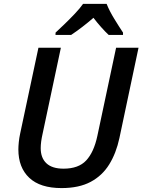

<svg xmlns="http://www.w3.org/2000/svg" viewBox="-20 -960 734 990"><path d="M297.4 9.8Q187 9.8 130.9 -43.2Q74.7 -96.2 74.7 -189.5Q74.7 -205.6 76.9 -227.3Q79.1 -249 84 -271.5L178.2 -713.9H293.9L199.7 -270.5Q189.9 -227.5 189.9 -196.3Q189.9 -145.5 219.5 -117.9Q249 -90.3 307.6 -90.3Q384.8 -90.3 424.3 -132.6Q463.9 -174.8 481.9 -258.8L578.6 -713.9H694.3L595.7 -248Q579.1 -170.4 543.2 -112.3Q507.3 -54.2 447.3 -22.2Q387.2 9.8 297.4 9.8ZM266.1 -779.8 266.6 -792Q285.2 -809.1 312.5 -835.4Q339.8 -861.8 366.2 -889.6Q392.6 -917.5 408.2 -939.9H529.8Q544.4 -903.3 569.6 -862.3Q594.7 -821.3 614.3 -792V-779.8H540.5Q522.9 -795.9 501.5 -820.1Q480 -844.2 461.9 -868.2Q432.6 -842.8 403.6 -820.6Q374.5 -798.3 346.7 -779.8Z"/></svg>

Font: Open Sans SemiBold
Style: Italic
Weight: 600
Italic angle: -12°
Designer: Monotype Design Team
Foundry: Monotype Imaging Inc.
Version: Version 3.003; ttfautohint (v1.8.4)